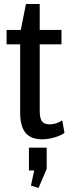

<svg xmlns="http://www.w3.org/2000/svg" viewBox="-20 -690 343 962"><path d="M191 8Q135 8 108 -24.5Q81 -57 81 -126V-524L110 -670H179V-136Q179 -98 190 -82.5Q201 -67 229 -67Q245 -67 261 -72Q277 -77 292 -87L303 -24Q289 -14 270 -7Q251 0 231 4Q211 8 191 8ZM13 -540H288V-468H13ZM214 50V156L173 252L135 240L165 101L208 164H125V50Z"/></svg>

Font: Pathway Extreme Condensed Medium
Style: Regular
Weight: 500
Width: 3
Version: Version 1.001;gftools[0.9.26]